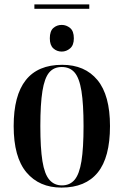

<svg xmlns="http://www.w3.org/2000/svg" viewBox="-20 -841 561 871"><path d="M136 -801V-821H385V-801ZM260 -607Q238 -607 222 -621.5Q206 -636 206 -667Q206 -700 222 -714Q238 -728 260 -728Q281 -728 298 -714Q315 -700 315 -667Q315 -636 298 -621.5Q281 -607 260 -607ZM259 10Q158 10 100 -59Q42 -128 42 -269Q42 -547 262 -547Q365 -547 422 -478Q479 -409 479 -269Q479 -127 423.5 -58.5Q368 10 259 10ZM261 0Q297 0 318.5 -25.5Q340 -51 349.5 -110Q359 -169 359 -269Q359 -369 349.5 -428Q340 -487 318.5 -512Q297 -537 260 -537Q224 -537 203 -512Q182 -487 172.5 -428Q163 -369 163 -269Q163 -169 172.5 -110Q182 -51 204 -25.5Q226 0 261 0Z"/></svg>

Font: Noto Serif Display Condensed SemiBold
Style: Regular
Weight: 600
Width: 3
Designer: Monotype Design Team
Foundry: Monotype Imaging Inc.
Version: Version 2.009